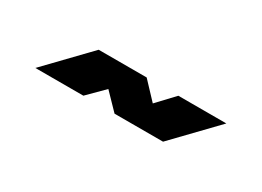

<svg xmlns="http://www.w3.org/2000/svg" viewBox="-20 -413 458 336"><g transform="rotate(30 209.0 -245.5)"><path d="M40 -204 120 -287H217L249 -253L281 -287H378L298 -204H200L169 -236L137 -204Z"/></g></svg>

Font: Odibee Sans
Style: Regular
Weight: 400
Designer: James Barnard - Barnard Co. Limited
Version: Version 2.001; ttfautohint (v1.8.3)